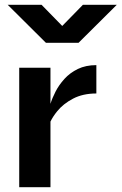

<svg xmlns="http://www.w3.org/2000/svg" viewBox="-20 -779 506 799"><path d="M60 -497H190V-347Q197 -370 211 -397.5Q225 -425 248 -450.5Q271 -476 304 -492Q337 -508 381 -508V-390Q325 -390 284 -368.5Q243 -347 218 -316Q200 -294 190 -273V0H60ZM12 -759H153L239 -671L325 -759H466L307 -601H171Z"/></svg>

Font: Syne Modified
Style: Bold
Weight: 700
Designer: Lucas Descroix
Foundry: Bonjour Monde
Version: Version 2.200